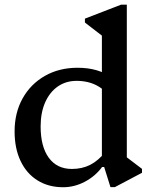

<svg xmlns="http://www.w3.org/2000/svg" viewBox="-20 -785 645 818"><path d="M450.6 12.2 423.8 -73.5H414.1V-666.7L457.1 -600.1L341.8 -689V-705.6L495.5 -765H520.3V-85.3L478.9 -146.1L585 -65.5V-48.9L469.4 12.2ZM249.1 12.7Q186.3 12.7 139.6 -16.6Q92.9 -45.8 67.6 -99.3Q42.2 -152.8 42.2 -225.1Q42.2 -304.7 76.4 -365.9Q110.6 -427.1 171.3 -461.7Q232 -496.3 310.6 -496.3Q399 -496.3 454.9 -454.8V-361.1Q431.1 -400.1 393.4 -420.3Q355.7 -440.5 306.2 -440.5Q260.9 -440.5 226.3 -416.6Q191.8 -392.6 172.4 -348.8Q153.1 -305 153.1 -246.5Q153.1 -160.4 187.9 -112.8Q222.7 -65.2 286.3 -65.2Q329.6 -65.2 363.9 -82.5Q398.2 -99.9 429.1 -137.8V-73.5H415Q385.2 -33.5 340.8 -10.4Q296.5 12.7 249.1 12.7Z"/></svg>

Font: Platypi Light
Style: Regular
Weight: 300
Designer: David Sargent
Foundry: Bolt Cutter Type
Version: Version 1.200